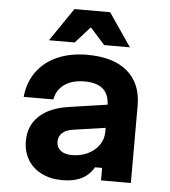

<svg xmlns="http://www.w3.org/2000/svg" viewBox="-58 -911 867 979"><g transform="rotate(5 375.0 -421.0)"><path d="M505 -270.5 326.5 -244.4Q293.1 -239.3 274.5 -222Q256 -204.6 256 -178.1Q256 -148.7 276.8 -132.2Q297.5 -115.6 335.9 -115.6Q379.7 -115.6 416.1 -133.2Q452.6 -150.7 473.5 -181Q494.3 -211.3 494.3 -247.8V-380Q494.3 -437.1 463.1 -466.2Q431.8 -495.3 368 -495.3Q303.9 -495.3 264.4 -467.5Q225 -439.8 216.2 -390H64.2Q71.5 -464.3 110.8 -518.9Q150.1 -573.5 216.4 -602.6Q282.7 -631.8 369.4 -631.8Q503.2 -631.8 575.1 -570.5Q647 -509.2 647 -395.9V0H494.3V-63.9H457.8Q435.3 -24 395.6 -4Q355.9 16 296.9 16Q236.5 16 190.6 -7Q144.6 -30 119.8 -71.4Q95 -112.9 95 -167.9Q95 -245.2 147.3 -294.6Q199.5 -344.1 297.1 -358.4L505 -389.1ZM283.3 -858.4H466L581.8 -688.7H450.3L327.8 -824.8H421.4L299 -688.7H167.5Z"/></g></svg>

Font: Martian Mono VF sWd Rg
Style: Regular
Weight: 400
Width: 6
Monospace: yes
Designer: Roman Shamin
Foundry: Evil Martians
Version: Version 1.100